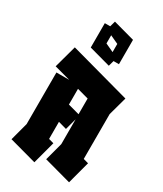

<svg xmlns="http://www.w3.org/2000/svg" viewBox="-224 -996 917 1079"><g transform="rotate(30 235.0 -456.5)"><path d="M191 -1 15 -49 46 -165V-500H129L25 -528L65 -674L455 -567L422 -447V-156L455 -147L416 -1L240 -49L271 -165V-326L251 -252L197 -267V-156L230 -147ZM197 -379 271 -359V-461L197 -481ZM282 -680 143 -718V-876H178L188 -912L327 -874V-716H292ZM208 -782 262 -757V-810L208 -835Z"/></g></svg>

Font: Blaka
Style: Regular
Weight: 400
Designer: Mohamed Gaber
Foundry: Kief Type Foundry
Version: Version 1.003; ttfautohint (v1.8.4.7-5d5b)